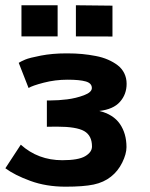

<svg xmlns="http://www.w3.org/2000/svg" viewBox="-29 -701 566 723"><path d="M256.8 -681.2 394.5 -679.7V-563.5L256.8 -564ZM51.8 -681.2H188V-564H51.8ZM-8.8 -67.4 49.3 -156.2Q114.3 -97.7 205.6 -97.7Q266.1 -97.7 291.7 -112.8Q317.4 -127.9 317.4 -149.4Q317.4 -190.4 288.1 -207.3Q258.8 -224.1 185.5 -224.1Q179.2 -224.1 166.5 -223.9Q153.8 -223.6 147.5 -223.6V-322.8H156.2H158.7H162.1Q190.9 -322.8 224.1 -326.9Q257.3 -331.1 287.1 -342.3Q316.9 -353.5 316.9 -369.6Q316.9 -387.7 293.9 -394.3Q271 -400.9 225.1 -400.9Q178.7 -400.9 135.5 -389.6Q92.3 -378.4 78.6 -369.6L41.5 -464.4Q49.8 -469.7 65.9 -476.6Q82 -483.4 125.2 -491.7Q168.5 -500 219.7 -500H226.1Q254.4 -500 280.3 -497.6Q306.2 -495.1 331.5 -490.2Q356.9 -485.4 377.7 -476.3Q398.4 -467.3 414.3 -455.1Q430.2 -442.9 439 -425Q447.8 -407.2 447.8 -385.3Q447.8 -345.7 422.6 -317.4Q397.5 -289.1 344.7 -283.2Q397.5 -270.5 422.4 -234.4Q447.3 -198.2 447.3 -147Q447.3 -121.6 431.4 -89.1Q415.5 -56.6 388.7 -35.6Q361.8 -14.2 323.7 -6.1Q285.6 2 217.8 2Q145 2 85.4 -19.8Q25.9 -41.5 -8.8 -67.4Z"/></svg>

Font: Fantasque Sans Mono
Style: Bold
Weight: 700
Monospace: yes
Designer: Jany Belluz
Version: Version 1.8.0 ; ttfautohint (v1.8.2)